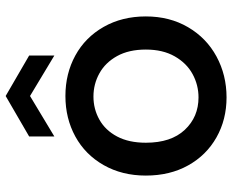

<svg xmlns="http://www.w3.org/2000/svg" viewBox="-91 -720 820 678"><g transform="rotate(-90 319.0 -381.0)"><path d="M314 9Q236 9 173 -26.5Q110 -62 74 -126.5Q38 -191 38 -276Q38 -360 75 -425Q112 -490 176 -525Q240 -560 319 -560Q398 -560 462 -525Q526 -490 563 -425Q600 -360 600 -276Q600 -192 562 -127Q524 -62 458.5 -26.5Q393 9 314 9ZM314 -90Q358 -90 396.5 -111Q435 -132 459 -174Q483 -216 483 -276Q483 -336 460 -377.5Q437 -419 399 -440Q361 -461 317 -461Q273 -461 235.5 -440Q198 -419 176 -377.5Q154 -336 154 -276Q154 -187 199.5 -138.5Q245 -90 314 -90ZM319 -685 176 -599V-688L319 -771L462 -688V-599Z"/></g></svg>

Font: Poppins Cyr Med
Style: Regular
Weight: 500
Designer: Ninad Kale (Devanagari), Jonny Pinhorn (Latin)
Foundry: Indian Type Foundry
Version: 4.004